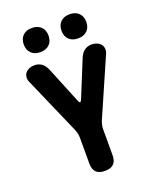

<svg xmlns="http://www.w3.org/2000/svg" viewBox="-173 -1057 946 1166"><g transform="rotate(-20 300.0 -474.0)"><path d="M422 -802Q385 -802 363.5 -823Q342 -844 342 -880Q342 -916 363.5 -937Q385 -958 422 -958Q459 -958 480.5 -937Q502 -916 502 -880Q502 -844 480.5 -823Q459 -802 422 -802ZM178 -802Q141 -802 119.5 -823Q98 -844 98 -880Q98 -916 119.5 -937Q141 -958 178 -958Q215 -958 236.5 -937Q258 -916 258 -880Q258 -844 236.5 -823Q215 -802 178 -802ZM300 10Q262 10 243.5 -8.5Q225 -27 225 -65V-230Q225 -245 222 -259Q219 -273 213 -287L52 -655Q44 -673 46 -689Q48 -705 57 -716Q66 -727 81.5 -733.5Q97 -740 115 -740Q141 -740 161 -726Q181 -712 193 -683L289 -448Q295 -434 300 -434Q305 -434 311 -448L407 -683Q419 -712 439 -726Q459 -740 485 -740Q503 -740 518.5 -733.5Q534 -727 543 -716Q552 -705 554 -689Q556 -673 548 -655L387 -287Q381 -273 378 -259Q375 -245 375 -230V-65Q375 -27 356.5 -8.5Q338 10 300 10Z"/></g></svg>

Font: Maple Mono ExtraBold
Style: Regular
Weight: 800
Monospace: yes
Designer: subframe7536
Version: Version 7.000